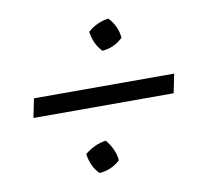

<svg xmlns="http://www.w3.org/2000/svg" viewBox="-59 -575 624 588"><g transform="rotate(-10 252.5 -280.5)"><path d="M279 -417Q255 -441 249 -481Q262 -493 279 -501Q296 -509 314 -511Q341 -481 343 -446Q316 -420 279 -417ZM35 -251 47 -310H483L471 -251ZM205 -50Q181 -74 175 -114Q188 -125 205.5 -133.5Q223 -142 241 -144Q253 -130 261 -112.5Q269 -95 270 -78Q242 -52 205 -50Z"/></g></svg>

Font: Piazzolla SC
Style: Italic
Weight: 400
Italic angle: -11.3°
Designer: Juan Pablo del Peral
Foundry: Huerta Tipografica
Version: Version 1.330